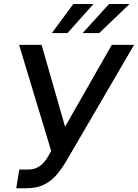

<svg xmlns="http://www.w3.org/2000/svg" viewBox="-20 -958 709 987"><path d="M63.5 9.8 79.1 -86.4H123Q150.4 -86.4 169.9 -95.9Q189.5 -105.5 203.6 -121.1Q217.8 -136.7 228.5 -155.8L243.2 -181.6L78.1 -727.5H193.8L314.5 -306.6L554.7 -727.5H669.4L318.8 -126.5Q296.9 -90.3 270.8 -59.3Q244.6 -28.3 207.3 -9.3Q169.9 9.8 112.8 9.8ZM404.8 -788.1 540.5 -937.5H646L490.2 -788.1ZM246.6 -788.1 356.9 -937.5H460.4L327.1 -788.1Z"/></svg>

Font: Inter Tight Medium
Style: Italic
Weight: 500
Italic angle: -9.39999°
Designer: Rasmus Andersson
Foundry: rsms
Version: Version 3.004